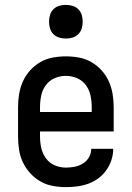

<svg xmlns="http://www.w3.org/2000/svg" viewBox="-20 -759 540 787"><path d="M250 8Q223 8 196 3Q169 -2 145.5 -15.5Q122 -29 103.5 -49.5Q85 -70 73.5 -94.5Q62 -119 58 -146Q54 -173 54 -200V-320Q54 -347 58.5 -374Q63 -401 74 -425.5Q85 -450 103.5 -470.5Q122 -491 145.5 -504.5Q169 -518 196 -523Q223 -528 250 -528Q277 -528 304 -523Q331 -518 354.5 -504.5Q378 -491 396.5 -470.5Q415 -450 426 -425.5Q437 -401 441.5 -374Q446 -347 446 -320V-220H144V-200Q144 -176 149 -153Q154 -130 168 -110.5Q182 -91 204 -81.5Q226 -72 250 -72Q268 -72 286 -75.5Q304 -79 319.5 -88.5Q335 -98 344.5 -114Q354 -130 354 -149H444Q444 -125 436.5 -102.5Q429 -80 415.5 -61Q402 -42 383 -28Q364 -14 342 -6Q320 2 296.5 5Q273 8 250 8ZM144 -300H356V-320Q356 -344 351 -367.5Q346 -391 332 -410Q318 -429 296 -438.5Q274 -448 250 -448Q226 -448 204 -438.5Q182 -429 168 -410Q154 -391 149 -367.5Q144 -344 144 -320ZM250 -601Q236 -601 222.5 -605Q209 -609 199 -619Q189 -629 185 -642.5Q181 -656 181 -670Q181 -684 185 -697.5Q189 -711 199 -721Q209 -731 222.5 -735Q236 -739 250 -739Q264 -739 277.5 -735Q291 -731 301 -721Q311 -711 315 -697.5Q319 -684 319 -670Q319 -656 315 -642.5Q311 -629 301 -619Q291 -609 277.5 -605Q264 -601 250 -601Z"/></svg>

Font: Iosevka Term Curly Medium
Style: Regular
Weight: 500
Designer: Belleve Invis
Foundry: Belleve Invis
Version: Version 32.3.0